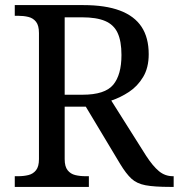

<svg xmlns="http://www.w3.org/2000/svg" viewBox="-20 -734 702 754"><path d="M38 0V-42H51Q73 -42 91.5 -46.5Q110 -51 121.5 -65.5Q133 -80 133 -109V-604Q133 -634 121.5 -648.5Q110 -663 91.5 -667.5Q73 -672 51 -672H38V-714H307Q394 -714 451 -692.5Q508 -671 536 -628.5Q564 -586 564 -521Q564 -468 542 -431.5Q520 -395 486.5 -373Q453 -351 417 -339L554 -122Q580 -82 604 -62Q628 -42 659 -42H662V0H648Q586 0 551.5 -6.5Q517 -13 496 -32.5Q475 -52 452 -90L317 -315H234V-109Q234 -80 245.5 -65.5Q257 -51 275.5 -46.5Q294 -42 316 -42H329V0ZM304 -362Q392 -362 424.5 -401Q457 -440 457 -518Q457 -572 442 -604.5Q427 -637 393 -651.5Q359 -666 302 -666H234V-362Z"/></svg>

Font: Noto Serif Malayalam
Style: Regular
Weight: 400
Designer: Indian type Foundry, Jelle Bosma, Monotype Design Team
Foundry: Monotype Imaging Inc.
Version: Version 2.103